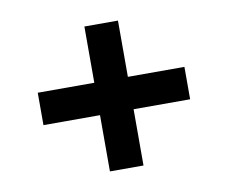

<svg xmlns="http://www.w3.org/2000/svg" viewBox="-61 -673 762 642"><g transform="rotate(-10 320.0 -352.0)"><path d="M263 -297V-106H377V-297H569V-407H377V-598H263V-407H71V-297Z"/></g></svg>

Font: Mission Medium
Style: Regular
Weight: 500
Version: Version 1.000;FEAKit 1.0